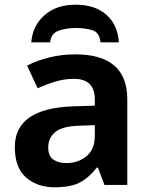

<svg xmlns="http://www.w3.org/2000/svg" viewBox="-20 -786 637 816"><path d="M383 -254V-209Q383 -152 348 -122.5Q313 -93 262 -93Q228 -93 206.5 -108Q185 -123 185 -160Q185 -200 215 -225Q245 -250 322 -252ZM300 -555Q243 -555 190 -542Q137 -529 95 -507L140 -411Q178 -428 216 -439.5Q254 -451 294 -451Q383 -451 383 -363V-337L289 -334Q43 -325 43 -161Q43 -73 91 -31.5Q139 10 212 10Q280 10 318.5 -10Q357 -30 392 -74H396L424 0H521V-364Q521 -555 300 -555ZM301 -766Q219 -766 168.5 -721Q118 -676 113 -606H193Q197 -645 230.5 -656Q264 -667 300 -667Q343 -667 373 -657.5Q403 -648 407 -606H485Q481 -679 433 -722.5Q385 -766 301 -766Z"/></svg>

Font: Noto Sans UI
Style: Bold
Weight: 700
Designer: Monotype Design Team
Foundry: Monotype Imaging Inc.
Version: Version 1.901